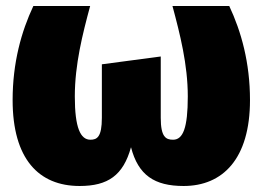

<svg xmlns="http://www.w3.org/2000/svg" viewBox="-20 -597 874 639"><path d="M743 -577H554C579 -484 605 -382 605 -276C605 -171 589 -132 556 -132C532 -132 515 -141 515 -205V-409L319 -383V-205C319 -141 303 -132 281 -132C248 -132 229 -171 229 -276C229 -383 255 -484 280 -577H91C51 -492 22 -388 22 -264C22 -68 109 22 245 22C339 22 390 -13 416 -107C440 -14 494 22 591 22C721 22 812 -68 812 -264C812 -388 783 -492 743 -577Z"/></svg>

Font: Glow Sans SC Normal Heavy
Style: Regular
Weight: 900
Designer: Ryoko NISHIZUKA (kana, bopomofo & ideographs); Paul D. Hunt (Latin, Greek & Cyrillic); Sandoll Communications, Soo-young
Version: Version 0.93